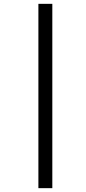

<svg xmlns="http://www.w3.org/2000/svg" viewBox="-20 -889 449 1000"><path d="M180 91V-869H252.5V91Z"/></svg>

Font: Merriweather Text
Style: Italic
Weight: 400
Italic angle: -7.8°
Designer: Eben Sorkin
Foundry: Eben Sorkin
Version: Version 2.100